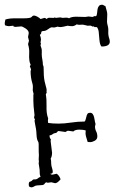

<svg xmlns="http://www.w3.org/2000/svg" viewBox="-20 -766 503 812"><path d="M144.5 -110.4Q143.6 -120.1 143.6 -142.6V-154.3Q143.6 -164.1 141.1 -167.5Q138.7 -170.9 136.7 -178.2Q134.8 -185.5 134.3 -198.7Q133.8 -211.9 132.3 -220.2Q130.9 -228.5 128.4 -241.2Q126 -253.9 126 -255.9L127.9 -259.8L124 -268.6L126 -279.3L122.1 -316.4Q121.1 -328.1 121.1 -339.8V-364.3L122.1 -369.1L119.1 -380.9Q118.2 -384.8 118.7 -388.2Q119.1 -391.6 119.1 -399.4Q119.1 -407.2 116.2 -416Q109.4 -438.5 109.4 -464.8L111.3 -472.7L106.4 -485.4V-486.3Q109.4 -490.2 109.4 -492.2Q109.4 -494.1 107.4 -497.6Q105.5 -501 104 -512.2Q102.5 -523.4 103.5 -541.5Q104.5 -559.6 98.6 -579.1L102.5 -593.8L98.6 -609.4L101.6 -626Q101.6 -636.7 88.4 -645.5Q75.2 -654.3 69.3 -654.3L45.9 -652.3Q41 -652.3 38.1 -653.3L36.1 -657.2H35.2L17.6 -655.3Q10.7 -655.3 1 -659.2Q0 -662.1 0 -667Q0 -671.9 2.9 -683.6Q19.5 -688.5 41 -688.5H79.1Q109.4 -688.5 113.8 -694.3Q118.2 -700.2 124 -700.2Q129.9 -700.2 139.2 -694.8Q148.4 -689.5 151.4 -685.5L168 -690.4Q171.9 -690.4 177.7 -685.5Q181.6 -691.4 189.9 -690.9Q198.2 -690.4 203.1 -690.4H209L210 -692.4L216.8 -690.4L234.4 -692.4L245.1 -690.4L259.8 -691.4Q268.6 -691.4 271.5 -688.5Q282.2 -695.3 301.8 -695.3L340.8 -694.3L354.5 -696.3L371.1 -694.3L380.9 -698.2Q381.8 -698.2 381.8 -697.8Q381.8 -697.3 384.3 -697.3Q386.7 -697.3 388.2 -700.2Q389.6 -703.1 390.6 -711.4Q391.6 -719.7 392.6 -727.5Q396.5 -746.1 411.1 -746.1Q415 -746.1 418.5 -743.7Q421.9 -741.2 425.8 -740.2Q427.7 -731.4 430.7 -722.7Q433.6 -713.9 433.6 -705.1L432.6 -675.8Q432.6 -668 434.1 -663.6Q435.5 -659.2 437 -650.9Q438.5 -642.6 438 -633.8Q437.5 -625 438.5 -617.7Q439.5 -610.4 441.9 -603.5Q444.3 -596.7 444.3 -589.8Q444.3 -569.3 409.2 -569.3Q402.3 -576.2 400.4 -598.1Q398.4 -620.1 397.5 -630.9Q396.5 -641.6 390.6 -650.4Q388.7 -652.3 384.8 -651.4Q380.9 -650.4 377.4 -653.3Q374 -656.2 372.1 -653.3Q364.3 -658.2 361.8 -657.7Q359.4 -657.2 350.6 -657.2L334 -661.1Q329.1 -662.1 325.7 -661.6Q322.3 -661.1 315.4 -661.1Q308.6 -661.1 304.7 -663.1Q293.9 -655.3 285.2 -655.3Q276.4 -655.3 265.6 -657.2Q242.2 -651.4 236.8 -651.4Q231.4 -651.4 223.6 -653.3L212.9 -650.4Q209 -649.4 206.1 -649.9Q203.1 -650.4 200.2 -650.4H197.3Q192.4 -649.4 182.6 -642.1Q172.9 -634.8 163.6 -634.8Q154.3 -634.8 154.3 -627.9Q154.3 -621.1 148.4 -619.1Q153.3 -607.4 153.3 -598.6L151.4 -585.9L153.3 -581.1L151.4 -575.2Q151.4 -572.3 152.8 -569.3Q154.3 -566.4 155.8 -560.1Q157.2 -553.7 156.7 -544.4Q156.2 -535.2 157.2 -525.9Q158.2 -516.6 159.7 -509.8Q161.1 -502.9 161.1 -496.6Q161.1 -490.2 163.1 -487.8Q165 -485.4 165 -459.5Q165 -433.6 171.4 -411.1Q177.7 -388.7 177.7 -382.8L175.8 -381.8L177.7 -377Q177.7 -373 173.8 -367.2Q177.7 -343.8 176.8 -314.9Q175.8 -286.1 183.6 -265.6Q182.6 -261.7 182.6 -255.9Q182.6 -250 183.6 -246.1Q203.1 -243.2 227.5 -243.2Q252 -243.2 280.3 -247.6Q308.6 -252 337.9 -252Q341.8 -255.9 344.2 -268.1Q346.7 -280.3 350.1 -284.7Q353.5 -289.1 360.8 -289.1Q368.2 -289.1 372.1 -283.7Q376 -278.3 377.9 -270.5Q379.9 -262.7 380.9 -255.4Q381.8 -248 383.8 -243.2V-240.2L381.8 -231.4Q381.8 -219.7 386.7 -210.4Q391.6 -201.2 391.6 -189Q391.6 -176.8 380.9 -170.9Q370.1 -165 361.8 -165Q353.5 -165 350.6 -166Q341.8 -192.4 341.8 -201.2Q341.8 -210 342.8 -213.9Q333 -217.8 315.4 -217.8Q297.9 -217.8 290 -210L269.5 -212.9Q261.7 -212.9 261.2 -210.4Q260.7 -208 255.9 -208L227.5 -211.9Q224.6 -211.9 221.7 -207.5Q218.8 -203.1 213.4 -203.1Q208 -203.1 202.1 -198.2Q196.3 -193.4 189.5 -193.4Q189.5 -181.6 195.3 -176.8Q194.3 -173.8 194.3 -168L200.2 -120.1Q200.2 -105.5 194.3 -94.7Q196.3 -89.8 196.3 -80.1Q196.3 -70.3 197.8 -63.5Q199.2 -56.6 201.2 -51.3Q203.1 -45.9 203.1 -38.6Q203.1 -31.2 192.4 -31.2Q195.3 -27.3 201.2 -27.3L219.7 -31.2Q230.5 -24.4 236.3 -7.8Q222.7 8.8 212.9 8.8L197.3 4.9L182.6 6.8Q179.7 6.8 175.8 4.9Q170.9 6.8 168.5 11.2Q166 15.6 159.7 16.6Q153.3 17.6 145.5 17.6Q137.7 17.6 129.9 19.5Q118.2 26.4 113.8 26.4Q109.4 26.4 102.5 22.5L101.6 13.7Q101.6 2.9 107.4 2Q113.3 1 119.1 -5.9Q122.1 -7.8 126 -7.3Q129.9 -6.8 134.3 -8.3Q138.7 -9.8 142.1 -13.2Q145.5 -16.6 151.4 -17.6Q147.5 -27.3 147.9 -36.6Q148.4 -45.9 146.5 -55.7L143.6 -74.2L144.5 -85L143.6 -90.8Z"/></svg>

Font: Mountains of Christmas
Style: Regular
Weight: 400
Designer: Crystal Kluge
Foundry: Font Diner, Inc DBA Tart Workshop
Version: Version 1.002